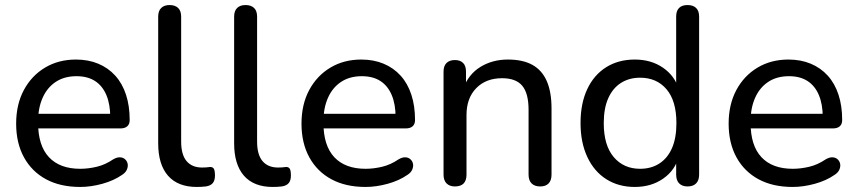

<svg xmlns="http://www.w3.org/2000/svg" viewBox="-20 -732 3398 761"><path d="M298 9Q219 9 162.5 -21.5Q106 -52 75 -108.5Q44 -165 44 -242Q44 -318 74.5 -375Q105 -432 158.5 -464Q212 -496 281 -496Q330 -496 369.5 -479.5Q409 -463 437 -432Q465 -401 479.5 -356.5Q494 -312 494 -256Q494 -240 484.5 -231.5Q475 -223 457 -223H115V-281H434L417 -267Q417 -319 401.5 -355.5Q386 -392 356.5 -411Q327 -430 283 -430Q235 -430 201 -407.5Q167 -385 149 -344.5Q131 -304 131 -251V-245Q131 -155 174 -109Q217 -63 298 -63Q330 -63 363.5 -71Q397 -79 428 -100Q443 -109 455.5 -108.5Q468 -108 476 -100.5Q484 -93 486 -82.5Q488 -72 483 -60Q478 -48 464 -39Q431 -16 385.5 -3.5Q340 9 298 9Z M760 9Q685 9 646 -35.5Q607 -80 607 -164V-666Q607 -689 619 -700.5Q631 -712 652 -712Q674 -712 686 -700.5Q698 -689 698 -666V-171Q698 -119 719.5 -93.5Q741 -68 781 -68Q790 -68 797 -68.5Q804 -69 811 -70Q822 -71 827 -64Q832 -57 832 -36Q832 -17 823.5 -6.5Q815 4 796 7Q787 8 778 8.5Q769 9 760 9Z M1061 9Q986 9 947 -35.5Q908 -80 908 -164V-666Q908 -689 920 -700.5Q932 -712 953 -712Q975 -712 987 -700.5Q999 -689 999 -666V-171Q999 -119 1020.5 -93.5Q1042 -68 1082 -68Q1091 -68 1098 -68.5Q1105 -69 1112 -70Q1123 -71 1128 -64Q1133 -57 1133 -36Q1133 -17 1124.5 -6.5Q1116 4 1097 7Q1088 8 1079 8.5Q1070 9 1061 9Z M1429 9Q1350 9 1293.5 -21.5Q1237 -52 1206 -108.5Q1175 -165 1175 -242Q1175 -318 1205.5 -375Q1236 -432 1289.5 -464Q1343 -496 1412 -496Q1461 -496 1500.5 -479.5Q1540 -463 1568 -432Q1596 -401 1610.5 -356.5Q1625 -312 1625 -256Q1625 -240 1615.5 -231.5Q1606 -223 1588 -223H1246V-281H1565L1548 -267Q1548 -319 1532.5 -355.5Q1517 -392 1487.5 -411Q1458 -430 1414 -430Q1366 -430 1332 -407.5Q1298 -385 1280 -344.5Q1262 -304 1262 -251V-245Q1262 -155 1305 -109Q1348 -63 1429 -63Q1461 -63 1494.5 -71Q1528 -79 1559 -100Q1574 -109 1586.5 -108.5Q1599 -108 1607 -100.5Q1615 -93 1617 -82.5Q1619 -72 1614 -60Q1609 -48 1595 -39Q1562 -16 1516.5 -3.5Q1471 9 1429 9Z M1783 7Q1762 7 1750 -5Q1738 -17 1738 -40V-448Q1738 -471 1750 -482.5Q1762 -494 1783 -494Q1804 -494 1815.5 -482.5Q1827 -471 1827 -448V-366L1816 -381Q1837 -438 1884.5 -467Q1932 -496 1993 -496Q2052 -496 2090 -475Q2128 -454 2147 -411Q2166 -368 2166 -302V-40Q2166 -17 2154.5 -5Q2143 7 2121 7Q2099 7 2087 -5Q2075 -17 2075 -40V-297Q2075 -362 2050 -392Q2025 -422 1970 -422Q1906 -422 1867.5 -382.5Q1829 -343 1829 -276V-40Q1829 7 1783 7Z M2496 9Q2432 9 2383.5 -21.5Q2335 -52 2308 -109.5Q2281 -167 2281 -244Q2281 -322 2307.5 -378.5Q2334 -435 2382.5 -465.5Q2431 -496 2496 -496Q2561 -496 2608 -463.5Q2655 -431 2671 -377H2660V-666Q2660 -689 2671.5 -700.5Q2683 -712 2705 -712Q2727 -712 2739 -700.5Q2751 -689 2751 -666V-40Q2751 -17 2739 -5Q2727 7 2705 7Q2684 7 2672 -5Q2660 -17 2660 -40V-131L2671 -113Q2656 -57 2608.5 -24Q2561 9 2496 9ZM2517 -63Q2561 -63 2593.5 -84Q2626 -105 2643.5 -145Q2661 -185 2661 -244Q2661 -332 2622 -378Q2583 -424 2517 -424Q2474 -424 2441.5 -403.5Q2409 -383 2391 -343Q2373 -303 2373 -244Q2373 -156 2412.5 -109.5Q2452 -63 2517 -63Z M3122 9Q3043 9 2986.5 -21.5Q2930 -52 2899 -108.5Q2868 -165 2868 -242Q2868 -318 2898.5 -375Q2929 -432 2982.5 -464Q3036 -496 3105 -496Q3154 -496 3193.5 -479.5Q3233 -463 3261 -432Q3289 -401 3303.5 -356.5Q3318 -312 3318 -256Q3318 -240 3308.5 -231.5Q3299 -223 3281 -223H2939V-281H3258L3241 -267Q3241 -319 3225.5 -355.5Q3210 -392 3180.5 -411Q3151 -430 3107 -430Q3059 -430 3025 -407.5Q2991 -385 2973 -344.5Q2955 -304 2955 -251V-245Q2955 -155 2998 -109Q3041 -63 3122 -63Q3154 -63 3187.5 -71Q3221 -79 3252 -100Q3267 -109 3279.5 -108.5Q3292 -108 3300 -100.5Q3308 -93 3310 -82.5Q3312 -72 3307 -60Q3302 -48 3288 -39Q3255 -16 3209.5 -3.5Q3164 9 3122 9Z"/></svg>

Font: Nunito ExtraLight Medium
Style: Regular
Weight: 500
Version: Version 3.602